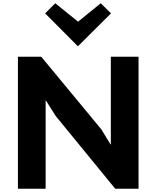

<svg xmlns="http://www.w3.org/2000/svg" viewBox="-20 -1158 960 1178"><path d="M830 -810V0H687L322 -446L262 -541H260V0H90V-810H233L602 -364L658 -272H660V-810ZM598 -1138 661 -1076 459 -875H457L257 -1076L319 -1138L459 -1025Z"/></svg>

Font: Sinkin Sans 700 Bold
Style: Bold
Weight: 700
Designer: Keith Bates
Foundry: K-Type
Version: Sinkin Sans (version 1.0)  by Keith Bates   •   © 2014   www